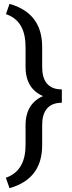

<svg xmlns="http://www.w3.org/2000/svg" viewBox="-20 -800 376 1005"><path d="M29.8 185.1C160.6 147.5 200.7 60.5 200.7 -41.5V-146C200.7 -216.3 231 -262.2 303.7 -262.2V-332C231 -332 200.7 -377.4 200.7 -448.7V-552.7C200.7 -655.3 160.6 -742.2 29.8 -779.8L11.2 -726.1C87.9 -700.2 113.8 -635.3 113.8 -552.7V-448.7C113.8 -399.9 127.4 -357.4 158.2 -327.6C170.9 -315.4 186.5 -305.2 205.1 -296.9C186.5 -289.1 170.9 -278.8 158.2 -266.1C127.4 -236.3 113.8 -194.3 113.8 -146V-41.5C113.8 40 86.4 104 10.7 130.4Z"/></svg>

Font: Bert Sans
Style: Regular
Weight: 400
Designer: Christian Robertson (Google), Cristiano Sobral
Foundry: Google, Cristiano Sobral
Version: Version 3.101